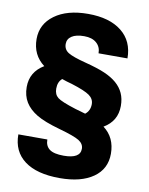

<svg xmlns="http://www.w3.org/2000/svg" viewBox="-99 -792 834 1076"><g transform="rotate(10 317.5 -254.0)"><path d="M584 -244.1Q584 -157.7 508.3 -113.3Q575.7 -63 575.7 29.8Q575.7 116.2 506.6 164.8Q437.5 213.4 316.4 213.4Q185.5 213.4 115.7 161.1Q45.9 108.9 45.9 12.2H210.9Q210.9 48.8 235.6 67.4Q260.3 85.9 316.4 85.9Q410.6 85.9 410.6 30.3Q410.6 2 382.6 -15.6Q354.5 -33.2 267.1 -57.6Q179.7 -82 135.3 -108.6Q90.8 -135.3 68.4 -171.6Q45.9 -208 45.9 -257.8Q45.9 -343.8 122.6 -389.6Q53.7 -441.4 53.7 -532.2Q53.7 -617.2 124.5 -668.9Q195.3 -720.7 314.5 -720.7Q436.5 -720.7 505.4 -666Q574.2 -611.3 574.2 -513.2H409.7Q409.7 -549.8 384.5 -571.8Q359.4 -593.8 314.5 -593.8Q268.1 -593.8 243.7 -577.6Q219.2 -561.5 219.2 -533.2Q219.2 -501 246.6 -484.4Q273.9 -467.8 345.2 -449.5Q416.5 -431.2 458.5 -413.1Q500.5 -395 528.1 -371.1Q555.7 -347.2 569.8 -316.2Q584 -285.2 584 -244.1ZM291.5 -318.4Q261.2 -326.2 234.4 -335.9Q210.4 -316.4 210.4 -277.3Q210.4 -244.1 232.2 -226.8Q253.9 -209.5 336.9 -183.6L394.5 -167Q421.9 -188.5 421.9 -225.6Q421.9 -255.9 395 -275.1Q368.2 -294.4 291.5 -318.4Z"/></g></svg>

Font: Vazir Black UI
Style: Black-UI
Weight: 900
Designer: Saber Rastikerdar
Foundry: Saber Rastikerdar
Version: Version 30.1.0